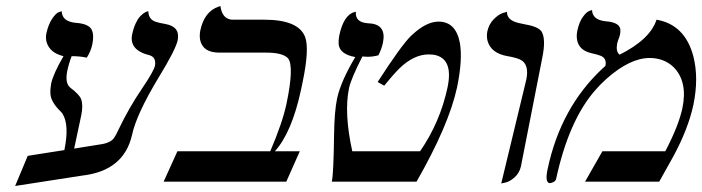

<svg xmlns="http://www.w3.org/2000/svg" viewBox="-20 -598 2311 632"><path d="M306.2 -122.1Q343.3 -126.5 355.5 -144Q360.8 -151.4 372.1 -175.3Q404.8 -243.7 447.3 -306.2Q485.8 -362.8 490.2 -381.8Q494.6 -409.2 472.7 -416Q404.3 -432.6 415 -484.9Q419.4 -505.4 426.5 -520.8Q433.6 -536.1 440.7 -543.5Q447.8 -550.8 454.1 -555.2Q460.4 -559.6 464.4 -560.1L468.3 -561Q468.8 -535.2 490.7 -526.9Q502.9 -522.5 524.4 -519Q573.7 -510.3 564.9 -465.8Q558.6 -435.1 502.4 -343.3Q429.2 -222.2 414.6 -153.8Q387.7 -35.6 250.5 -20L29.8 14.2L71.3 -85L191.9 -104Q209 -187.5 185.5 -224.1Q183.1 -227.5 181.6 -229Q147.9 -261.2 146 -288.6Q145 -304.2 148.4 -323.2Q155.8 -356 189 -413.1Q144 -423.8 133.3 -459.5Q129.9 -473.1 132.3 -486.8Q139.2 -518.1 151.9 -536.6Q164.6 -555.2 173.8 -558.1L183.1 -561Q184.1 -527.3 229 -522.9Q271.5 -520 281.7 -500.5Q290.5 -482.4 283.7 -451.2Q278.8 -428.7 265.6 -408.2Q243.7 -413.1 215.8 -413.1Q206.5 -388.7 201.2 -363.8Q193.4 -323.2 211.9 -309.1Q242.2 -286.1 247.6 -270.5Q253.9 -251 247.6 -219.2L224.1 -108.9Z M849.6 -533.2Q962.9 -533.2 984.4 -476.1Q999 -437 976.1 -327.6Q974.1 -317.4 970.7 -301.8Q940.4 -161.6 884.8 -100.1H966.8L922.4 0H518.6L564 -100.1H869.6Q909.7 -193.8 922.9 -255.9Q948.2 -376 929.2 -404.8Q912.6 -424.8 856 -424.8H701.7Q647.5 -424.8 638.7 -466.8Q636.2 -481 639.2 -497.1Q652.3 -560.1 699.7 -576.2Q705.6 -577.6 705.6 -578.1Q710.9 -536.6 742.7 -533.2Z M1149.4 -410.2Q1098.1 -419.4 1094.7 -452.6Q1093.8 -465.3 1096.7 -481Q1111.3 -549.3 1147.5 -558.6Q1147.5 -558.6 1151.4 -559.1Q1148.4 -524.9 1189.9 -521.5Q1193.4 -521 1196.3 -521Q1252.4 -517.6 1240.7 -458Q1236.3 -437 1225.6 -416Q1207.5 -411.1 1190.4 -411.1Q1187.5 -411.1 1181.6 -411.6Q1175.3 -412.1 1172.9 -412.1Q1135.3 -338.4 1128.9 -308.1Q1111.8 -226.1 1139.6 -100.1H1362.8Q1428.7 -195.8 1453.1 -310.1Q1473.6 -407.2 1406.7 -418Q1398.9 -418.9 1391.6 -418.9Q1342.3 -418.9 1294.9 -373Q1272.5 -350.6 1244.6 -315.9L1223.1 -328.1Q1302.2 -450.7 1333.5 -480.5Q1335.9 -482.9 1337.4 -483.9Q1382.8 -526.4 1423.3 -526.9Q1480.5 -526.9 1493.7 -457Q1503.4 -401.9 1484.4 -310.1Q1457.5 -186 1351.1 0H1072.3Q1078.1 -29.3 1079.6 -151.9Q1080.6 -232.4 1089.8 -274.9Q1102.1 -330.6 1149.4 -410.2Z M1629.9 5.9 1712.4 -335.9Q1723.1 -387.7 1691.4 -402.3Q1677.2 -408.7 1650.9 -413.1Q1596.7 -422.4 1585 -462.9Q1581.1 -478 1584 -494.1Q1589.4 -519 1605.7 -535.2Q1622.1 -551.3 1635.3 -555.2L1648.9 -559.1Q1647.9 -532.7 1684.6 -522.9Q1690.9 -521.5 1702.6 -519Q1750 -511.2 1761.7 -495.6Q1778.3 -471.2 1764.6 -405.8L1694.8 -50.8Q1689.9 -28.3 1673.8 -14.2Q1657.7 0 1643.6 2.9Z M2141.1 -533.2Q2234.4 -517.1 2262.2 -413.1Q2280.8 -340.8 2262.2 -252Q2245.1 -173.3 2196.3 -83L2149.9 0H1905.8L1962.9 -100.1H2169.9Q2213.4 -183.1 2226.1 -241.2Q2244.6 -329.6 2196.8 -377.4Q2166 -406.7 2119.1 -407.2Q2053.2 -407.2 1975.6 -337.9Q1956.5 -320.8 1939.9 -301.8Q1852.1 -201.7 1810.5 -8.8Q1808.6 0 1794.9 3.9Q1791.5 4.9 1789.6 4.9Q1772.9 2.9 1782.7 -42Q1825.7 -244.1 1962.9 -372.1Q1968.3 -377 1972.7 -380.9Q1978 -405.3 1958 -414.1Q1947.3 -418.5 1926.8 -422.9Q1877.4 -434.1 1878.4 -481.9Q1878.9 -489.7 1880.4 -497.1Q1886.2 -524.9 1898.4 -542Q1910.6 -559.1 1919.9 -562L1928.7 -564.9Q1930.2 -533.2 1971.2 -528.3Q1973.6 -527.8 1975.1 -527.8Q2018.6 -524.4 2022 -501.5Q2022.5 -493.7 2021 -484.9Q2019 -475.6 2015.1 -466.8Q2012.2 -458.5 2011.2 -453.1Q2006.8 -428.2 2019.5 -418Q2120.1 -468.3 2141.1 -533.2Z"/></svg>

Font: Linux Biolinum Slanted O
Style: Slanted
Weight: 400
Designer: Philipp H. Poll
Foundry: Philipp H. Poll
Version: Version 1.0.4